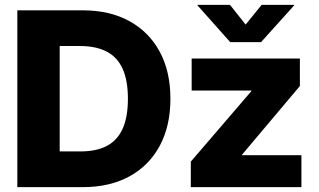

<svg xmlns="http://www.w3.org/2000/svg" viewBox="-20 -770 1312 790"><path d="M320.3 0H126.5V-147H312Q377 -147 420.2 -169.9Q463.4 -192.9 484.9 -241Q506.3 -289.1 506.3 -363.8Q506.3 -439 484.6 -486.8Q462.9 -534.7 419.2 -557.6Q375.5 -580.6 309.6 -580.6H123.5V-727.5H320.3Q431.2 -727.5 512 -683.3Q592.8 -639.2 637 -557.6Q681.2 -476.1 681.2 -363.8Q681.2 -251.5 637.2 -169.9Q593.3 -88.4 512.5 -44.2Q431.6 0 320.3 0ZM225.6 -727.5V0H51.3V-727.5ZM765.1 0V-105L1014.2 -395V-397.5H768.6V-529.3H1213.9V-416L976.1 -133.8V-131.3H1220.2V0ZM926.3 -750 990.7 -668.9 1056.6 -750H1190.4V-748L1054.2 -596.7H927.2L792.5 -748V-750Z"/></svg>

Font: Inter 24pt ExtraBold
Style: Regular
Weight: 800
Designer: Rasmus Andersson
Foundry: rsms
Version: Version 4.001;git-66647c0bb